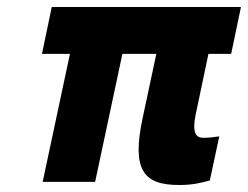

<svg xmlns="http://www.w3.org/2000/svg" viewBox="-20 -520 709 549"><path d="M669 -500H128L100 -366H180L102 0H252L330 -366H427L388 -183C356 -34 390 9 492 9C531 9 554 3 580 -4L607 -130C586 -127 575 -126 561 -126C541 -126 529 -139 539 -190L576 -366H641Z"/></svg>

Font: LT Wave Mono Black
Style: Italic
Weight: 900
Designer: Daniel Lyons
Version: Version 2.5 (Glyphs App)